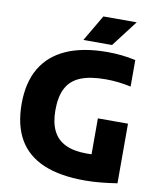

<svg xmlns="http://www.w3.org/2000/svg" viewBox="-101 -1029 930 1118"><g transform="rotate(10 364.0 -470.0)"><path d="M476.5 9.5Q329.5 9.5 232.2 -32Q135 -73.5 86.5 -157.2Q38 -241 38 -368Q38 -493 88 -578Q138 -663 236 -706.5Q334 -750 478.5 -750Q522 -750 564 -745.5Q606 -741 645.5 -732V-575.5Q608.5 -583.5 571.5 -587.8Q534.5 -592 496 -592Q405 -592 348.2 -569Q291.5 -546 264.8 -496Q238 -446 238 -365Q238 -290 262.5 -241.8Q287 -193.5 336.5 -170.2Q386 -147 461 -147Q489.5 -147 519 -149.2Q548.5 -151.5 572.5 -155.5L490 -84.5V-360H668V-7.5Q620 0 571.8 4.8Q523.5 9.5 476.5 9.5ZM327.5 -795 418.5 -950H615.5L497 -795Z"/></g></svg>

Font: Encode Sans SC ExtraBold
Style: Regular
Weight: 800
Version: Version 3.002